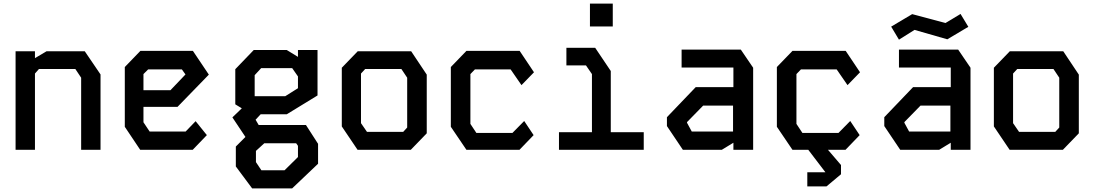

<svg xmlns="http://www.w3.org/2000/svg" viewBox="-20 -827 6040 1060"><path d="M66 -544V0H173V-421L195 -446H396L428 -398V0H535V-416L448 -544H237L173 -506V-544Z M755 -546 669 -457V-127L754 0H1044L1122 -81L1060 -158L1005 -101H806L772 -152V-237H960L1133 -415L1045 -546ZM772 -418 798 -444H984L1004 -416L921 -329H772Z M1439 -36H1615L1625 -22V40L1551 113H1423L1393 68V6ZM1386 -412 1422 -451H1593L1625 -405V-340L1555 -296H1386ZM1563 -196 1733 -300V-551H1625V-513L1563 -551H1381L1279 -445V-251L1315 -229L1263 -179L1335 -71L1282 -18V92L1372 213H1593L1736 77V-33L1669 -137H1408L1391 -166L1419 -196Z M1955 -544H2250L2336 -415V-91L2248 0H1954L1867 -129V-453ZM1973 -147 2006 -99H2206L2228 -123V-398L2196 -446H1996L1973 -421Z M2555 -546H2849L2928 -428L2859 -357L2799 -444H2602L2577 -418V-143L2610 -93H2809L2874 -159L2926 -81L2848 0H2555L2469 -127V-457Z M3107 -563V-466H3215L3248 -418V-97H3066V0H3534V-97H3352V-435L3266 -563ZM3237 -681V-807H3363V-681Z M3743 -553V-454H4029V-346H3821L3662 -180V-131L3750 0H3965L4029 -39V0H4138V-453L4070 -553ZM3773 -149V-153L3862 -244H4027V-101H3799Z M4355 -546H4649L4728 -428L4659 -357L4599 -444H4402L4377 -418V-143L4410 -93H4609L4674 -159L4726 -81L4648 0H4355L4269 -127V-457ZM4437 124H4537L4437 -7H4545L4623 84V135L4543 202H4437Z M4943 -553V-454H5229V-346H5021L4862 -180V-131L4950 0H5165L5229 -39V0H5338V-453L5270 -553ZM4973 -149V-153L5062 -244H5227V-101H4999ZM5283 -750 5200 -700 5016 -749 4900 -680 4943 -608 5029 -662 5210 -610 5326 -679Z M5555 -544H5850L5936 -415V-91L5848 0H5554L5467 -129V-453ZM5573 -147 5606 -99H5806L5828 -123V-398L5796 -446H5596L5573 -421Z"/></svg>

Font: Kode Mono SemiBold
Style: Regular
Weight: 600
Monospace: yes
Designer: Isa Ozler
Foundry: Kadena LLC
Version: Version 1.206;gftools[0.9.28]